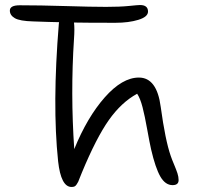

<svg xmlns="http://www.w3.org/2000/svg" viewBox="-20 -703 782 760"><path d="M663.1 29.8Q634.3 29.8 614.7 -4.2Q595.2 -38.1 578.1 -111.8Q572.3 -137.2 562.7 -190.7Q553.2 -244.1 544.2 -278.8Q535.2 -313.5 522.9 -332Q460.4 -297.9 410.9 -227.8Q361.3 -157.7 304.2 -20Q301.3 -13.7 296.4 -0.7Q291.5 12.2 289.6 16.4Q287.6 20.5 283.4 26.9Q279.3 33.2 274.7 35.2Q270 37.1 263.2 37.1Q221.2 37.1 210 -64.9Q186.5 -288.6 212.9 -608.9L213.9 -615.2Q210.4 -615.2 172.4 -616.2Q134.3 -617.2 111.8 -618.2Q58.1 -619.6 38.6 -631.1Q19 -642.6 19 -661.1Q19 -682.1 58.1 -682.1Q137.7 -682.1 239.5 -679Q341.3 -675.8 399.9 -675.8Q454.1 -675.8 490.2 -679.4Q526.4 -683.1 534.2 -683.1Q565.9 -683.1 565.9 -657.2Q565.9 -636.2 527.6 -624.5Q489.3 -612.8 437 -612.8Q320.8 -612.8 272.9 -613.8Q275.9 -589.8 272.9 -548.8Q258.8 -333 273.9 -112.8Q325.2 -238.8 394.5 -317.4Q463.9 -396 529.8 -396Q601.1 -396 616.2 -279.8Q634.3 -147.5 655.8 -85.9Q660.6 -71.8 669.2 -51.5Q677.7 -31.2 682.4 -17.1Q687 -2.9 687 9.8Q687 29.8 663.1 29.8Z"/></svg>

Font: Shantell Sans Bouncy
Style: Regular
Weight: 300
Designer: Stephen Nixon, Anya Danilova, Shantell Martin
Foundry: Arrow Type
Version: Version 1.006;[9816181b4]